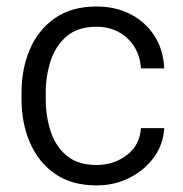

<svg xmlns="http://www.w3.org/2000/svg" viewBox="-20 -558 560 588"><path d="M275.9 -52.7Q328.1 -52.7 368.2 -82.8Q408.2 -112.8 411.6 -165.5H482.9Q480.5 -116.7 451.9 -76.9Q423.3 -37.1 377.2 -13.7Q331.1 9.8 275.9 9.8Q199.2 9.8 148.2 -25.9Q97.2 -61.5 71.5 -121.6Q45.9 -181.6 45.9 -253.9V-274.4Q45.9 -347.2 71.5 -407Q97.2 -466.8 148.2 -502.4Q199.2 -538.1 275.9 -538.1Q335 -538.1 380.9 -513.9Q426.8 -489.7 453.6 -447.3Q480.5 -404.8 482.9 -348.6H411.6Q408.2 -404.8 370.4 -440.4Q332.5 -476.1 275.9 -476.1Q218.3 -476.1 184.1 -446.8Q149.9 -417.5 135 -371.3Q120.1 -325.2 120.1 -274.4V-253.9Q120.1 -202.6 134.8 -156.7Q149.4 -110.8 183.6 -81.8Q217.8 -52.7 275.9 -52.7Z"/></svg>

Font: Vazirmatn RD UI Light
Style: Regular
Weight: 300
Designer: Saber Rastikerdar
Foundry: Saber Rastikerdar
Version: Version 33.003